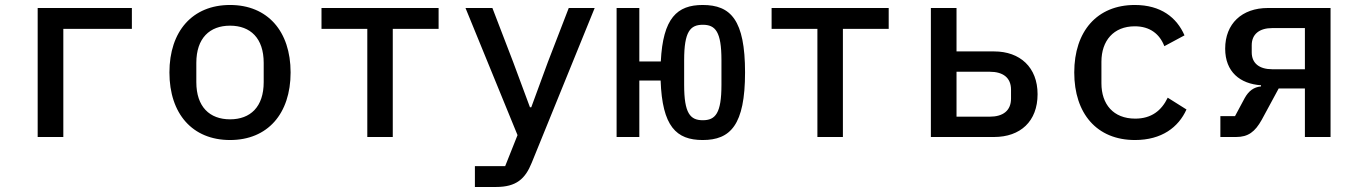

<svg xmlns="http://www.w3.org/2000/svg" viewBox="-20 -548 5441 768"><path d="M130.7 0H233.3V-432.5H507.5V-516H130.7Z M900.2 12.1C1050.4 12.1 1142.4 -93 1142.4 -258.2C1142.4 -422.9 1050.4 -528.1 900.2 -528.1C749.6 -528.1 657.7 -422.9 657.7 -258.2C657.7 -93 749.6 12.1 900.2 12.1ZM765.3 -219.5V-296.5C765.3 -395.6 818.9 -445.3 900.2 -445.3C981.5 -445.3 1034.8 -395.6 1034.8 -296.5V-219.5C1034.8 -120.4 981.5 -70.7 900.2 -70.7C818.9 -70.7 765.3 -120.4 765.3 -219.5Z M1449.2 0H1551.1V-432.5H1734.4V-516H1266V-432.5H1449.2Z M1879.6 199.9H1964.1C2045.5 199.9 2081 167.3 2106.9 103L2358.7 -516H2255L2171.5 -299.7L2105.1 -119H2099.8L2032.7 -299.7L1949.6 -516H1842L2050.1 -7.5L2000.7 116.5H1879.6Z M2790.8 12.1C2901.6 12.1 2960.2 -47.9 2960.2 -258.2C2960.2 -468 2903.1 -528.1 2790.8 -528.1C2688.6 -528.1 2631.7 -475.9 2623.2 -302.2H2537.3V-516H2446.4V0H2537.3V-225.9H2622.5C2628.9 -42.3 2685 12.1 2790.8 12.1ZM2716.6 -208.5V-307.5C2716.6 -421.5 2740.8 -448.9 2791.2 -448.9C2841.6 -448.9 2865.8 -421.5 2865.8 -307.5V-208.5C2865.8 -94.5 2841.6 -67.1 2791.2 -67.1C2740.8 -67.1 2716.6 -94.5 2716.6 -208.5Z M3249.6 0H3351.6V-432.5H3534.8V-516H3066.4V-432.5H3249.6Z M3703.5 0H3956C4061.4 0 4130.3 -62.5 4130.3 -171.2C4130.3 -278.8 4060 -342.3 3956.7 -342.3H3806.1V-516H3703.5ZM3806.1 -81.3V-261H3938.9C3991.8 -261 4024.1 -237.6 4024.1 -189.3V-153.8C4024.1 -105.1 3991.8 -81.3 3938.9 -81.3Z M4519.9 12.1C4627.1 12.1 4693.9 -39.1 4725.9 -110.1L4650.9 -157.3C4626.1 -105.8 4585.9 -73.5 4521 -73.5C4432.9 -73.5 4385.7 -131.4 4385.7 -214.8V-301.1C4385.7 -384.6 4433.9 -442.8 4519.2 -442.8C4579.9 -442.8 4618.6 -411.9 4637.4 -363.3L4718 -406.6C4686.8 -478.3 4623.2 -528.1 4519.2 -528.1C4368.3 -528.1 4277 -422.9 4277 -258.2C4277 -93.8 4367.2 12.1 4519.9 12.1Z M4861.5 0H4924.4C4972.7 0 5000 -20.6 5027 -68.9L5094.8 -194.2H5199.6V0H5302.2V-516H5051.5C4947.4 -516 4880.7 -453.1 4880.7 -353.3C4880.7 -260.7 4940.3 -212.4 5024.1 -207V-202.4C4995.4 -199.6 4974.8 -184.7 4958.5 -155.2L4920.1 -83.5H4861.5ZM4986.9 -338.8V-367.2C4986.9 -411.2 5017.4 -435.7 5069.2 -435.7H5199.6V-271H5069.2C5017.4 -271 4986.9 -294.7 4986.9 -338.8Z"/></svg>

Font: Margiela Mono Medium
Style: Regular
Weight: 500
Designer: Mike Abbink, Paul van der Laan, Pieter van Rosmalen
Foundry: Bold Monday
Version: Version 2.003 2021